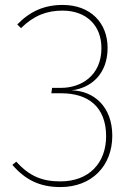

<svg xmlns="http://www.w3.org/2000/svg" viewBox="-20 -747 552 778"><path d="M234 -727C159 -727 102 -701 50 -648L65 -633C118 -685 171 -704 233 -704C329 -704 391 -645 391 -552C391 -440 308 -391 228 -391H191L188 -369H229C337 -369 410 -314 410 -195C410 -87 341 -12 225 -12C152 -12 100 -32 46 -92L30 -79C83 -18 141 11 225 11C352 11 435 -75 435 -197C435 -315 360 -379 270 -381C348 -390 416 -446 416 -553C416 -654 347 -727 234 -727Z"/></svg>

Font: Glow Sans SC Normal Thin
Style: Regular
Weight: 100
Designer: Ryoko NISHIZUKA (kana, bopomofo & ideographs); Paul D. Hunt (Latin, Greek & Cyrillic); Sandoll Communications, Soo-young
Version: Version 0.93